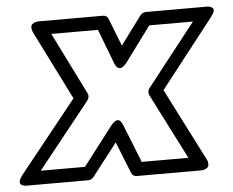

<svg xmlns="http://www.w3.org/2000/svg" viewBox="-108 -623 852 701"><g transform="rotate(-5 318.0 -272.0)"><path d="M-50.8 -14.2 160.2 -277.8 34.2 -529.8Q33.2 -531.2 32.2 -533.9Q31.2 -536.6 30 -543.5Q28.8 -550.3 30.5 -555.4Q32.2 -560.5 40 -564.7Q47.9 -568.8 61 -568.8H293Q307.6 -568.8 313 -556.2L353 -454.1L429.2 -557.1Q438 -568.8 452.1 -568.8H671.9Q673.8 -568.8 676.8 -568.8Q679.7 -568.8 686.3 -566.9Q692.9 -564.9 696 -561.5Q699.2 -558.1 697.5 -550Q695.8 -542 687 -530.8L490.2 -278.8L625 -14.2Q626 -12.7 627.2 -10Q628.4 -7.3 629.4 -0.5Q630.4 6.3 628.7 11.5Q627 16.6 619.4 20.8Q611.8 24.9 598.1 24.9H366.2Q351.6 24.9 346.2 12.2L299.8 -104L209 13.2Q201.7 24.9 186 24.9H-36.1Q-38.1 24.9 -41 24.9Q-43.9 24.9 -50.3 22.9Q-56.6 21 -59.8 17.3Q-63 13.7 -61.3 5.6Q-59.6 -2.4 -50.8 -14.2ZM18.1 -24.9H180.2L289.1 -167Q303.7 -184.6 313.2 -184.3Q322.8 -184.1 327.1 -174.8L332 -166L388.2 -24.9H559.1L437 -265.1Q430.7 -280.3 440.9 -292L619.1 -519H459L363.8 -390.1Q349.1 -372.6 339.4 -372.8Q329.6 -373 324.7 -381.8L319.8 -391.1L271 -519H100.1L212.9 -292Q219.7 -278.3 209 -264.2Z"/></g></svg>

Font: Trueno ExtraBold Outline
Style: Italic
Weight: 800
Width: 6
Designer: Julieta Ulanovsky
Foundry: Julieta Ulanovsky
Version: Version 3.001b | FøM Fix